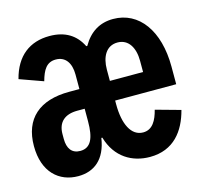

<svg xmlns="http://www.w3.org/2000/svg" viewBox="-84 -621 768 726"><g transform="rotate(-15 300.0 -258.0)"><path d="M137.1 12.1C199.9 12.1 246.1 -24.1 258.2 -105.1H262.1C285.9 -23.1 349.1 12.1 418 12.1C511 12.1 557.9 -51.1 578.1 -128.9L480.8 -155.9C470.9 -116.8 453.8 -84.2 416.9 -84.2C370 -84.2 345.2 -136 345.2 -213.1V-228H584.2V-296.9C584.2 -437.9 518.1 -528.1 416.9 -528.1C365.1 -528.1 324.9 -503.9 296.9 -454.9H293C269.9 -502.1 229 -528.1 168 -528.1C90.9 -528.1 35.2 -486.9 13.1 -400.9L105.1 -367.9C116.8 -410.2 132.1 -436.1 168 -436.1C206 -436.1 225.9 -407 225.9 -361.9V-305H186.1C68.9 -305 3.9 -247.9 3.9 -141C3.9 -39.1 62.1 12.1 137.1 12.1ZM120 -138.1V-157C120 -203.8 148.1 -228 197.1 -228H225.9V-179C225.9 -114 210.9 -78.1 169 -78.1C136 -78.1 120 -100.9 120 -138.1ZM345.2 -305V-349.1C345.2 -399.1 366.1 -437.9 410.2 -437.9C453.8 -437.9 475.1 -399.1 475.1 -349.1V-305Z"/></g></svg>

Font: Margiela Mono Bold
Style: Regular
Weight: 700
Designer: Mike Abbink, Paul van der Laan, Pieter van Rosmalen
Foundry: Bold Monday
Version: Version 2.003 2021